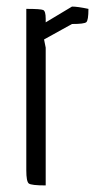

<svg xmlns="http://www.w3.org/2000/svg" viewBox="-20 -564 309 584"><path d="M60 -46V-537Q104 -537 111.5 -533.5Q119 -530 119 -507V-496L199 -544Q216 -544 249 -537Q249 -502 242.5 -496.5Q236 -491 199 -491L114 -444L119 -419V0Q75 0 67.5 -6Q60 -12 60 -46Z"/></svg>

Font: Economica
Style: Regular
Weight: 400
Designer: Vicente Lamonaca
Foundry: Vicente Lamonaca
Version: Version 1.101